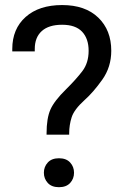

<svg xmlns="http://www.w3.org/2000/svg" viewBox="-20 -741 513 771"><path d="M156.2 -47.4Q156.2 -23.4 171.9 -6.3Q187.5 10.7 216.8 10.7Q246.1 10.7 261.7 -6.3Q277.3 -23.4 277.3 -47.4Q277.3 -71.3 261.7 -88.4Q246.1 -105.5 216.8 -105.5Q187.5 -105.5 171.9 -88.4Q156.2 -71.3 156.2 -47.4ZM29.3 -534.7H119.6V-544.4Q119.6 -590.8 147.7 -616.2Q175.8 -641.6 229.5 -641.6Q283.2 -641.6 309.6 -613.8Q335.9 -585.9 335.9 -537.1Q335.9 -488.3 310.5 -455.1Q285.2 -421.9 245.1 -382.3Q198.2 -336.4 182.6 -301.3Q167 -266.1 167 -205.1V-200.2H257.8V-205.1Q257.8 -239.3 267.8 -270.3Q277.8 -301.3 319.3 -338.9Q354.5 -370.1 390.6 -420.9Q426.8 -471.7 426.8 -537.1Q426.8 -620.1 374.5 -670.4Q322.3 -720.7 229.5 -720.7Q136.7 -720.7 83 -672.9Q29.3 -625 29.3 -544.4Z"/></svg>

Font: Roboto Flex
Style: Regular
Weight: 400
Designer: Berlow after Robertson
Foundry: Google
Version: Version 3.200;gftools[0.9.32]